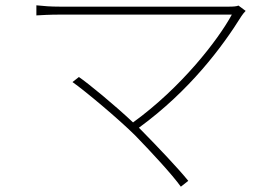

<svg xmlns="http://www.w3.org/2000/svg" viewBox="-20 -679 1040 723"><path d="M490 -168C552 -104 628 -22 661 24L689 2C651 -45 574 -126 514 -187L503 -198C695 -338 818 -504 889 -618C893 -624 899 -632 905 -638L878 -658C871 -655 859 -654 843 -654C750 -654 244 -654 205 -654C170 -654 145 -656 117 -659V-621C135 -622 167 -624 205 -624C244 -624 762 -624 853 -624C801 -528 662 -349 481 -218C411 -284 310 -367 277 -389L253 -370C300 -337 429 -229 490 -168Z"/></svg>

Font: Noto Sans JP Thin
Style: Regular
Weight: 100
Designer: Ryoko NISHIZUKA 西塚涼子 (kana, bopomofo & ideographs); Paul D. Hunt (Latin, Greek & Cyrillic); Sandoll Communications 산돌커뮤니
Foundry: Adobe
Version: Version 2.004;hotconv 1.0.118;makeotfexe 2.5.65603